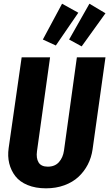

<svg xmlns="http://www.w3.org/2000/svg" viewBox="-20 -1003 591 1039"><path d="M315.9 -982.9 403.8 -934.1 282.2 -756.8 211.9 -789.1ZM463.9 -982.9 550.8 -931.2 421.9 -752 354 -789.1ZM550.8 -692.9 481 -194.8Q474.6 -150.4 455.1 -112.5Q435.5 -74.7 404.5 -45.9Q373.5 -17.1 328.4 -0.5Q283.2 16.1 229 16.1Q172.4 16.1 129.6 -1.5Q86.9 -19 63.2 -49.6Q39.6 -80.1 30 -118.9Q20.5 -157.7 26.9 -202.1L97.2 -692.9H251L180.2 -185.1Q174.8 -147.5 188.7 -124.3Q202.6 -101.1 238.8 -101.1Q276.9 -101.1 298.8 -125.5Q320.8 -149.9 326.2 -188L396 -692.9Z"/></svg>

Font: Fira Sans Compressed
Style: Bold Italic
Weight: 700
Width: 3
Italic angle: -8°
Designer: Carrois Corporate & Edenspiekermann AG
Foundry: Carrois Corporate GbR & Edenspiekermann AG
Version: Version 4.203;PS 004.203;hotconv 1.0.88;makeotf.lib2.5.64775